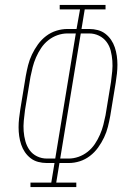

<svg xmlns="http://www.w3.org/2000/svg" viewBox="-20 -755 540 775"><path d="M103 0V-18H187L200 -97H169Q151 -97 134 -101.5Q117 -106 103.5 -116.5Q90 -127 80.5 -141Q71 -155 65.5 -171.5Q60 -188 57.5 -205.5Q55 -223 55 -241Q55 -259 57 -277Q59 -295 62 -314L84 -448Q88 -470 93.5 -492Q99 -514 109 -535Q119 -556 133 -575.5Q147 -595 166 -609.5Q185 -624 207.5 -631Q230 -638 252 -638H289L303 -717H221V-735H406V-717H322L309 -638H340Q358 -638 375 -633.5Q392 -629 405.5 -618.5Q419 -608 428.5 -594Q438 -580 443.5 -563.5Q449 -547 451.5 -529.5Q454 -512 454 -494Q454 -476 452 -458Q450 -440 447 -421L425 -287Q421 -265 415.5 -243Q410 -221 400 -200Q390 -179 376 -159.5Q362 -140 343 -125.5Q324 -111 302 -104Q280 -97 257 -97H220L207 -18H288V0ZM169 -115H203L286 -620H252Q232 -620 212 -613Q192 -606 175 -592.5Q158 -579 146 -561Q134 -543 125.5 -523.5Q117 -504 112 -484.5Q107 -465 103 -445L81 -311Q78 -289 76 -267.5Q74 -246 75.5 -225.5Q77 -205 82.5 -185Q88 -165 99.5 -149Q111 -133 129.5 -124Q148 -115 169 -115ZM223 -115H257Q277 -115 297 -122Q317 -129 334 -142.5Q351 -156 363 -174Q375 -192 383.5 -211.5Q392 -231 397 -250.5Q402 -270 406 -290L428 -424Q431 -446 433 -467.5Q435 -489 433.5 -509.5Q432 -530 427 -550Q422 -570 410 -586Q398 -602 379.5 -611Q361 -620 340 -620H306Z"/></svg>

Font: Iosevka Slab Thin
Style: Italic
Weight: 100
Italic angle: -9°
Monospace: yes
Designer: Belleve Invis
Foundry: Belleve Invis
Version: Version 11.1.1; ttfautohint (v1.8.3)